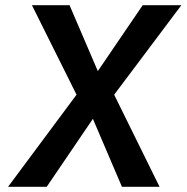

<svg xmlns="http://www.w3.org/2000/svg" viewBox="-20 -720 719 740"><path d="M11 0 275 -355 103 -700H248L357 -446L530 -700H679L420 -355L595 0H450L338 -262L160 0Z"/></svg>

Font: Kulim Park
Style: Bold Italic
Weight: 700
Italic angle: -8°
Designer: Noponies / Dale Sattler
Foundry: Noponies
Version: Version 1.000; ttfautohint (v1.8.3)